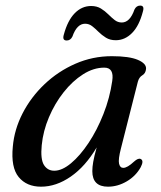

<svg xmlns="http://www.w3.org/2000/svg" viewBox="-20 -674 591 704"><path d="M423.5 -130Q413 -89.5 416.5 -74Q420 -58.5 432 -58.5Q447 -58.5 471.5 -81.5Q487 -95.5 496 -91Q508.5 -85 496 -61Q478 -28.5 444.8 -9Q411.5 10.5 376 10.5Q318.5 10.5 318.5 -46.5Q318.5 -61.5 321.8 -80.5Q325 -99.5 334.5 -133.5Q293 -63.5 239.5 -26.5Q186 10.5 130.5 10.5Q77.5 10.5 48.5 -24.8Q19.5 -60 27 -136.5Q32.5 -199.5 63 -258.8Q93.5 -318 143.2 -365.2Q193 -412.5 256.2 -440.2Q319.5 -468 390 -468Q454 -468 485.5 -454.5Q517 -441 515.5 -421.5Q514 -405 502 -398Q490 -391 485.5 -374.5ZM133 -141.5Q128 -90 141.2 -69Q154.5 -48 179 -48Q207.5 -48 240.5 -75.5Q273.5 -103 304.8 -150Q336 -197 359.2 -255.8Q382.5 -314.5 391.5 -377Q399 -426 362.5 -426Q323 -426 284.5 -401.5Q246 -377 213.5 -336Q181 -295 159.5 -244.2Q138 -193.5 133 -141.5ZM404.5 -526.5Q383.5 -526.5 368.5 -535.8Q353.5 -545 341.5 -557Q329.5 -569 318 -578Q306.5 -587 292 -587Q262 -587 245.5 -540Q238.5 -525.5 224.5 -525.5Q207.5 -525.5 214 -547Q228 -599 254 -625.5Q280 -652 314 -652Q335 -652 350 -642.8Q365 -633.5 377 -621.5Q389 -609.5 400.5 -600.5Q412 -591.5 426.5 -591.5Q456.5 -591.5 473 -639Q480 -653.5 494 -653.5Q510.5 -653.5 504 -632Q490.5 -579.5 464.2 -553Q438 -526.5 404.5 -526.5Z"/></svg>

Font: Fraunces 9pt
Style: Italic
Weight: 400
Italic angle: -16°
Version: Version 1.000;[b76b70a41]